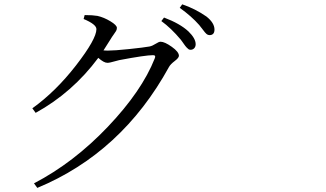

<svg xmlns="http://www.w3.org/2000/svg" viewBox="-20 -828 1540 907"><path d="M375 -738.3 379.9 -756.8Q418 -756.8 440.4 -752.9Q470.7 -746.1 501.5 -727.5Q532.2 -709 532.2 -696.3Q532.2 -688.5 528.3 -681.6Q524.4 -674.8 516.1 -663.6Q507.8 -652.3 502.9 -643.6Q478.5 -604.5 468.8 -589.8Q475.6 -588.9 488.3 -588.9Q520.5 -588.9 589.8 -596.2Q659.2 -603.5 686.5 -608.4Q700.2 -611.3 715.3 -621.1Q730.5 -630.9 738.3 -630.9Q757.8 -630.9 791.5 -606.9Q825.2 -583 825.2 -564.5Q825.2 -554.7 805.2 -539.6Q785.2 -524.4 778.3 -511.7Q555.7 -106.4 156.2 59.6L140.6 38.1Q328.1 -59.6 489.3 -229Q650.4 -398.4 710.9 -551.8Q717.8 -567.4 703.1 -567.4Q667 -567.4 543 -543.9Q535.2 -542 522.9 -538.6Q510.7 -535.2 502 -533.2Q493.2 -531.2 487.3 -531.2Q470.7 -531.2 444.3 -554.7Q322.3 -390.6 148.4 -294.9L132.8 -316.4Q243.2 -395.5 339.4 -519.5Q435.5 -643.6 435.5 -690.4Q435.5 -712.9 375 -738.3ZM742.2 -728.5 754.9 -745.1Q830.1 -716.8 870.1 -679.7Q904.3 -646.5 904.3 -619.1Q904.3 -607.4 897.5 -600.1Q890.6 -592.8 879.9 -592.8Q877 -592.8 874 -593.8Q871.1 -594.7 868.2 -597.7Q865.2 -600.6 862.3 -603Q859.4 -605.5 855.5 -610.8Q851.6 -616.2 849.1 -619.6Q846.7 -623 841.8 -629.9Q836.9 -636.7 834 -640.6Q788.1 -695.3 742.2 -728.5ZM829.1 -791 840.8 -807.6Q901.4 -787.1 955.1 -750Q993.2 -719.7 993.2 -688.5Q993.2 -662.1 969.7 -662.1Q961.9 -662.1 955.6 -667.5Q949.2 -672.9 938.5 -687.5Q927.7 -702.1 920.9 -710Q884.8 -751 829.1 -791Z"/></svg>

Font: Bpmf Zihi Serif Regular
Style: Regular
Weight: 400
Foundry: But Ko
Version: Version 1.320